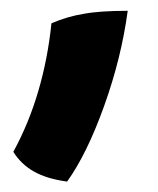

<svg xmlns="http://www.w3.org/2000/svg" viewBox="-20 -153 296 359"><path d="M76.2 -109.4Q69.3 -43 51.8 16.6Q34.2 77.1 4.9 130.9Q19.5 154.3 43.9 168Q68.4 181.6 105.5 186.5Q142.6 134.8 174.8 44.9Q207 -44.9 218.8 -132.8Q166 -132.8 135.7 -127Q105.5 -122.1 76.2 -109.4Z"/></svg>

Font: cl
Style: Bold Italic
Weight: 400
Designer: Mitja Miklavcic
Version: Version 7.504; 2011; Build 1022